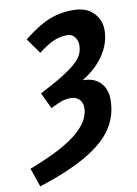

<svg xmlns="http://www.w3.org/2000/svg" viewBox="-107 -725 691 966"><g transform="rotate(-10 239.0 -241.5)"><path d="M19 181 -14 85Q80 49 142.5 15.5Q205 -18 241 -50.5Q277 -83 291.5 -113Q306 -143 306 -170Q306 -198 289.5 -214Q273 -230 246 -230Q223 -230 201.5 -223Q180 -216 143 -197L104 -279Q178 -317 224 -346Q270 -375 294.5 -398Q319 -421 327.5 -442Q336 -463 336 -485Q336 -509 322 -527Q308 -545 284 -545Q248 -545 214.5 -530.5Q181 -516 136 -481L80 -559Q128 -597 168 -620Q208 -643 248 -653.5Q288 -664 334 -664Q402 -664 438 -627Q474 -590 474 -538Q474 -475 436 -415Q398 -355 322 -308Q380 -308 411.5 -275Q443 -242 443 -189Q443 -106 399.5 -41Q356 24 262 78.5Q168 133 19 181Z"/></g></svg>

Font: Source Sans 3 ExtraLight
Style: Bold Italic
Weight: 700
Italic angle: -11°
Version: Version 3.052;hotconv 1.1.0;makeotfexe 2.6.0